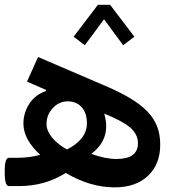

<svg xmlns="http://www.w3.org/2000/svg" viewBox="-38 -787 739 812"><path d="M273.4 -631.8 320.8 -595.7 401.9 -705.6 482.9 -595.7 530.3 -631.8 427.7 -766.6H376ZM0 -119.6C-12.2 -119.6 -18.1 -102.5 -18.1 -60.1C-18.1 -17.1 -12.2 0 0 0H41C117.2 0 181.2 -18.6 240.2 -55.7C308.6 -15.1 377.4 5.4 446.8 5.4C505.9 5.4 553.2 -10.7 587.9 -43.5C622.6 -76.2 639.6 -120.1 639.6 -175.3C639.6 -287.6 575.2 -353.5 395 -429.2L123 -545.9L76.2 -441.9L156.7 -406.7L155.8 -401.9C126 -391.6 102.5 -374 85.9 -348.1C69.3 -322.3 61 -294.4 61 -264.2C61 -219.2 85 -175.3 132.3 -132.3C103.5 -124 70.3 -119.6 33.2 -119.6ZM245.1 -154.8C189.9 -185.5 158.7 -226.1 158.7 -261.7C158.7 -288.6 167.5 -311 185.5 -330.1C203.1 -349.1 224.1 -358.4 248.5 -358.4C297.9 -358.4 329.6 -323.2 329.6 -266.1C329.6 -220.2 301.3 -183.1 245.1 -154.8ZM348.1 -136.2C390.1 -168 411.1 -206.5 411.1 -252.9C411.1 -270 408.2 -287.6 402.8 -306.6C454.6 -285.6 491.2 -266.1 513.2 -247.1C534.7 -228 545.4 -206.1 545.4 -181.2C545.4 -136.7 515.1 -114.7 454.6 -114.7C421.9 -114.7 386.7 -122.1 348.1 -136.2Z"/></svg>

Font: Estedad SemiBold
Style: Regular
Weight: 600
Designer: Amin Abedi
Version: Version 7.3